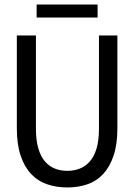

<svg xmlns="http://www.w3.org/2000/svg" viewBox="-20 -812 590 844"><path d="M54 -248Q54 -178 70.5 -128.5Q87 -79 116.5 -47.5Q146 -16 187 -2Q228 12 276 12Q324 12 364.5 -2Q405 -16 434 -47.5Q463 -79 479.5 -128.5Q496 -178 496 -248V-656H415V-246Q415 -195 404.5 -159.5Q394 -124 375 -102.5Q356 -81 331 -71Q306 -61 276 -61Q246 -61 221 -71Q196 -81 177.5 -102.5Q159 -124 148.5 -159.5Q138 -195 138 -246V-656H54ZM141 -792V-735H409V-792Z"/></svg>

Font: Codetta
Style: Regular
Weight: 400
Italic angle: -11°
Designer: Ulrich Proeller
Foundry: PROSA GmbH
Version: Version 2.00;September 29, 2018;FontCreator 11.5.0.2427 64-b